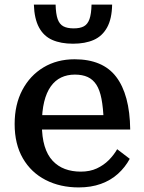

<svg xmlns="http://www.w3.org/2000/svg" viewBox="-20 -807 630 839"><path d="M163 -264Q163 -208 175 -168.5Q187 -129 210 -104.5Q233 -80 264 -68.5Q295 -57 333 -57Q373 -57 403 -71Q433 -85 455 -107Q477 -129 492 -155L547 -113Q527 -76 495.5 -47.5Q464 -19 421 -3.5Q378 12 324 12Q243 12 179.5 -20.5Q116 -53 80 -115Q44 -177 44 -265Q44 -350 77.5 -413.5Q111 -477 170 -512.5Q229 -548 306 -548Q367 -548 412.5 -529Q458 -510 487.5 -471.5Q517 -433 532.5 -375.5Q548 -318 549 -241H135V-304H458L433 -280Q431 -336 423.5 -375Q416 -414 401 -437Q386 -460 363 -470.5Q340 -481 307 -481Q274 -481 247.5 -468.5Q221 -456 202 -429.5Q183 -403 173 -362Q163 -321 163 -264ZM299 -616Q246 -616 208.5 -632.5Q171 -649 150.5 -687Q130 -725 128 -787H223Q224 -746 232 -723.5Q240 -701 257 -692Q274 -683 302 -683Q330 -683 346.5 -692Q363 -701 371 -723.5Q379 -746 380 -787H470Q469 -725 448 -687Q427 -649 389.5 -632.5Q352 -616 299 -616Z"/></svg>

Font: Roboto Serif Medium
Style: Regular
Weight: 500
Designer: Greg Gazdowicz
Foundry: Commercial Type
Version: Version 1.008